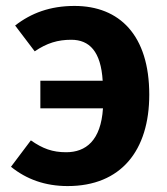

<svg xmlns="http://www.w3.org/2000/svg" viewBox="-20 -610 564 647"><path d="M231 -590C149 -590 85 -566 31 -524L97 -437C138 -465 175 -476 220 -476C281 -476 320 -437 326 -338H116V-245H327C320 -136 269 -97 203 -97C157 -97 124 -109 84 -137L17 -48C69 -6 132 17 208 17C388 17 483 -103 483 -291C483 -491 383 -590 231 -590Z"/></svg>

Font: Glow Sans SC Normal
Style: Bold
Weight: 700
Designer: Ryoko NISHIZUKA (kana, bopomofo & ideographs); Paul D. Hunt (Latin, Greek & Cyrillic); Sandoll Communications, Soo-young
Version: Version 0.93